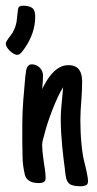

<svg xmlns="http://www.w3.org/2000/svg" viewBox="-32 -628 342 675"><path d="M128.4 -2.4Q128.4 8.8 121.8 12.2Q115.2 15.6 106 15.6Q97.7 15.6 89.6 14.4Q81.5 13.2 74.5 9.8Q67.4 6.3 62.3 0.5Q57.1 -5.4 55.2 -14.6Q48.3 -43.9 47.4 -72Q46.4 -100.1 46.4 -129.9V-189.9Q46.4 -231 49.8 -275.1Q53.2 -319.3 57.1 -360.4Q57.1 -361.8 57.6 -363.8Q58.1 -365.7 58.1 -366.7Q58.6 -372.1 59.6 -378.4Q60.5 -384.8 62.7 -389.9Q64.9 -395 69.1 -398.4Q73.2 -401.9 80.1 -401.9Q87.9 -401.9 95 -398.7Q102.1 -395.5 107.4 -390.4Q112.8 -385.3 116 -377.9Q119.1 -370.6 119.1 -362.8Q119.1 -354.5 118.7 -344.5Q118.2 -334.5 117.2 -325.7Q117.2 -323.2 116.9 -320.3Q116.7 -317.4 116.2 -314.9Q123 -328.6 131.8 -343.5Q140.6 -358.4 152.1 -370.8Q163.6 -383.3 177.5 -391.1Q191.4 -398.9 208.5 -398.9Q222.7 -398.9 231.9 -394.5Q241.2 -390.1 246.8 -382.1Q252.4 -374 254.6 -363.3Q256.8 -352.5 256.8 -340.3Q256.8 -323.7 255.9 -306.9Q254.9 -290 253.9 -273.4Q252.4 -256.3 251.5 -239.7Q250.5 -223.1 250.5 -206.1Q250.5 -185.5 251.5 -163.8Q252.4 -142.1 254.4 -122.3Q256.3 -102.5 258.8 -86.7Q261.2 -70.8 263.7 -62Q265.6 -54.7 267.8 -45.2Q270 -35.6 272.2 -25.6Q274.4 -15.6 275.9 -6.3Q277.3 2.9 277.3 10.3Q277.3 21 268.8 23.9Q260.3 26.9 252 26.9Q243.7 26.9 233.2 25.6Q222.7 24.4 214.4 20Q204.1 12.7 200.9 -0.5Q197.8 -13.7 196.8 -26.4L195.3 -39.6Q193.8 -51.3 191.4 -70.3Q189 -89.4 186.8 -112.3Q184.6 -135.3 183.1 -159.9Q181.6 -184.6 181.6 -208Q181.6 -229 183.3 -248.5Q185.1 -268.1 187 -288.1Q188 -298.3 188.5 -304.7Q189 -311 189.9 -321.3Q180.2 -305.7 170.4 -284.7Q160.6 -263.7 151.9 -241Q143.1 -218.3 136 -196.8Q128.9 -175.3 125 -159.2L122.1 -148.4Q119.6 -140.6 117.9 -132.8Q116.2 -125 116.2 -118.2Q116.2 -109.4 117.2 -97.9Q118.2 -86.4 119.6 -76.2Q121.1 -64 123 -51.3Q123 -50.3 124 -44.9Q125 -39.6 126 -32.2Q127 -24.9 127.7 -16.8Q128.4 -8.8 128.4 -2.4ZM91.8 -569.8Q91.8 -539.6 82 -511.5Q72.3 -483.4 54.7 -458.5Q52.2 -455.6 49.6 -451.4Q46.9 -447.3 43.5 -443.6Q40 -439.9 36.1 -437.5Q32.2 -435.1 28.3 -435.1Q22.9 -435.1 15.9 -439.2Q8.8 -443.4 2.7 -449.2Q-3.4 -455.1 -7.6 -461.9Q-11.7 -468.8 -11.7 -474.1Q-11.7 -478 -8.8 -483.2Q-5.9 -488.3 -2.2 -493.4Q1.5 -498.5 5.4 -503.4Q9.3 -508.3 11.7 -512.2Q18.1 -523.4 21.5 -533.2Q24.9 -543 26.4 -552.5Q27.8 -562 28.6 -572Q29.3 -582 31.2 -594.2Q32.2 -603 36.9 -605.5Q41.5 -607.9 49.8 -607.9Q69.8 -607.9 80.8 -600.3Q91.8 -592.8 91.8 -569.8Z"/></svg>

Font: Just Another Hand
Style: Regular
Weight: 400
Designer: Astigmatic (AOETI)
Foundry: Astigmatic (AOETI)
Version: Version 1.000